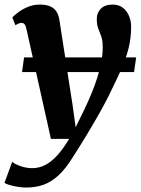

<svg xmlns="http://www.w3.org/2000/svg" viewBox="-52 -586 628 858"><path d="M66.5 -455Q63 -471.5 57.8 -477.5Q52.5 -483.5 45 -483.5Q38 -483.5 31.2 -481Q24.5 -478.5 17 -473L3 -508Q8.5 -514.5 25.8 -528.2Q43 -542 69.2 -553.8Q95.5 -565.5 126 -565.5Q154.5 -565.5 172.5 -557.5Q190.5 -549.5 200.2 -534.2Q210 -519 213.5 -497Q220.5 -450 228 -402.8Q235.5 -355.5 242.8 -308Q250 -260.5 257.2 -213.2Q264.5 -166 272 -119L286 -17L325.5 -98Q343 -134.5 357.8 -170.5Q372.5 -206.5 383.5 -241.2Q394.5 -276 400.8 -309.5Q407 -343 407 -374Q407 -405 400.5 -423.2Q394 -441.5 387.2 -458.2Q380.5 -475 380.5 -501.5Q380.5 -529 398.8 -547.2Q417 -565.5 451 -565.5Q479 -565.5 497.2 -551.2Q515.5 -537 524.8 -514.2Q534 -491.5 534 -467Q534 -415 522.2 -369Q510.5 -323 491 -278.8Q471.5 -234.5 448 -187.5Q435 -159 417.2 -125.8Q399.5 -92.5 379.5 -57.8Q359.5 -23 339.8 9.8Q320 42.5 302.5 70.5Q285 98.5 272 118.5Q241 168.5 209.2 197.8Q177.5 227 142.8 239.5Q108 252 66.5 252Q38.5 252 8.2 245.2Q-22 238.5 -32 231L2.5 137Q13 147 39.2 156.2Q65.5 165.5 91.5 165.5Q122 165.5 149.2 151.8Q176.5 138 203 109.2Q229.5 80.5 257 34.5H175.5ZM556.5 -329.5 547 -264H46.5L55.5 -329.5Z"/></svg>

Font: Merriweather 24pt ExtraBold
Style: Italic
Weight: 800
Italic angle: -7.8°
Version: Version 2.101